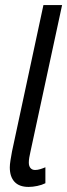

<svg xmlns="http://www.w3.org/2000/svg" viewBox="-20 -734 267 764"><path d="M93.8 9.8Q56.6 9.8 37.8 -10.5Q19 -30.8 19 -67.9Q19 -79.1 21.7 -96.2Q24.4 -113.3 27.8 -131.3L152.8 -713.9H227.1L101.1 -129.9Q98.1 -117.2 96.4 -106.7Q94.7 -96.2 94.7 -86.9Q94.7 -73.2 101.3 -65.4Q107.9 -57.6 119.6 -57.6Q129.4 -57.6 139.9 -60.8Q150.4 -64 160.6 -68.4V-4.9Q147 2 128.4 5.9Q109.9 9.8 93.8 9.8Z"/></svg>

Font: Open Sans Condensed
Style: Italic
Weight: 400
Width: 3
Italic angle: -12°
Designer: Monotype Design Team
Foundry: Monotype Imaging Inc.
Version: Version 3.000